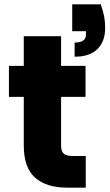

<svg xmlns="http://www.w3.org/2000/svg" viewBox="-20 -860 502 880"><path d="M462 -732Q462 -670 426.5 -635Q391 -600 322 -600V-665Q374 -665 374 -701V-717H311V-840H442Q453 -808 457.5 -783.5Q462 -759 462 -732ZM312 -145H373V0H286Q193 0 141 -45.5Q89 -91 89 -194V-416H21V-558H89V-694H260V-558H372V-416H260V-192Q260 -167 272 -156Q284 -145 312 -145Z"/></svg>

Font: IBM-Poppins
Style: Poppins-Bold
Weight: 700
Designer: Mike Abbink, Paul van der Laan, Pieter van Rosmalen, Ben Mitchell, Mark Frömberg
Foundry: Bold Monday
Version: Version 1.1